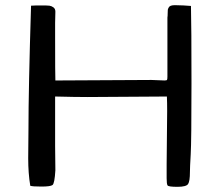

<svg xmlns="http://www.w3.org/2000/svg" viewBox="-20 -721 848 742"><path d="M689 -700 718 -698Q720 -622 720 -398.5Q720 -175 717 -124.5Q714 -74 714 -56Q714 -21 707 -10Q700 1 665.5 1Q631 1 627.5 -4.5Q624 -10 624 -32V-85L626 -292Q626 -325 625 -348L318 -346Q271 -346 193 -348V-158L194 -63Q191 -12 183 -6Q175 0 140.5 0Q106 0 97 -3Q89 -51 89 -109L90 -221Q90 -375 100 -699Q114 -700 138.5 -700Q163 -700 171 -699Q179 -698 186.5 -692.5Q194 -687 194 -676L193 -632V-581Q193 -426 194 -410L565 -412L616 -410Q624 -410 625.5 -412.5Q627 -415 627 -425V-653Q628 -659 628 -669Q628 -679 628.5 -683Q629 -687 632 -692Q636 -701 656 -701Z"/></svg>

Font: Cagliostro
Style: Regular
Weight: 400
Designer: Matthew Desmond
Foundry: Matthew Desmond
Version: Version